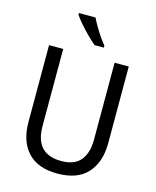

<svg xmlns="http://www.w3.org/2000/svg" viewBox="-137 -1130 928 1140"><g transform="rotate(15 327.0 -560.0)"><path d="M572 -335Q572 -220 511 -151.5Q450 -83 325 -83Q206 -83 144 -149.5Q82 -216 82 -336V-807H169V-333Q169 -161 329 -161Q410 -161 447.5 -206.5Q485 -252 485 -334V-807H572ZM306 -1037Q317 -1014 333 -986.5Q349 -959 367 -933Q385 -907 400 -889V-877H343Q321 -895 293 -923Q265 -951 240.5 -979.5Q216 -1008 204 -1027V-1037Z"/></g></svg>

Font: Noto Sans Telugu UI SemiCondensed
Style: Regular
Weight: 400
Width: 4
Designer: Jelle Bosma - Monotype Design Team
Foundry: Monotype Imaging Inc.
Version: Version 2.005; ttfautohint (v1.8.4.7-5d5b)